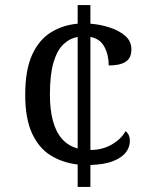

<svg xmlns="http://www.w3.org/2000/svg" viewBox="-20 -734 599 754"><path d="M285 -88Q225 -95 178.5 -124Q132 -153 105.5 -211Q79 -269 79 -361Q79 -460 106.5 -519.5Q134 -579 181 -607.5Q228 -636 285 -641V-714H335V-641Q374 -638 411 -626Q448 -614 472 -593Q496 -572 496 -540Q496 -523 490.5 -511Q485 -499 473.5 -491.5Q462 -484 445.5 -480.5Q429 -477 407 -477Q407 -518 390 -550Q373 -582 335 -589V-145Q382 -145 419 -166.5Q456 -188 473 -219Q481 -213 485.5 -203.5Q490 -194 490 -180Q490 -157 475 -136.5Q460 -116 426 -102Q392 -88 335 -86V0H285ZM285 -589Q253 -583 228.5 -559.5Q204 -536 190 -488.5Q176 -441 176 -362Q176 -303 188 -259Q200 -215 224 -188Q248 -161 285 -151Z"/></svg>

Font: Noto Serif Gujarati
Style: Regular
Weight: 400
Designer: Universal Thirst, Indian Type Foundry and the Monotype Design Team
Foundry: Monotype Imaging Inc.
Version: Version 2.102